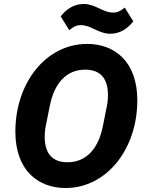

<svg xmlns="http://www.w3.org/2000/svg" viewBox="-20 -930 735 962"><path d="M533 -761C580 -761 618 -785 648 -823L605 -892C583 -875 570 -867 547 -867C521 -867 500 -877 475 -889C449 -901 428 -910 399 -910C352 -910 314 -886 284 -848L327 -779C349 -796 362 -804 385 -804C411 -804 432 -794 457 -782C483 -770 504 -761 533 -761ZM308 12C517 12 668 -186 668 -427C668 -625 551 -710 417 -710C208 -710 57 -512 57 -271C57 -73 174 12 308 12ZM318 -117C242 -117 204 -161 204 -245C204 -259 205 -277 209 -297L230 -402C253 -515 314 -581 407 -581C483 -581 521 -537 521 -453C521 -439 520 -422 516 -401L495 -296C472 -183 411 -117 318 -117Z"/></svg>

Font: LVC Sans
Style: Bold Italic
Weight: 700
Italic angle: -11.31°
Designer: Mike Abbink, Paul van der Laan, Pieter van Rosmalen
Foundry: Bold Monday
Version: Version 3.0